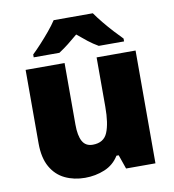

<svg xmlns="http://www.w3.org/2000/svg" viewBox="-85 -841 841 927"><g transform="rotate(-10 335.0 -378.0)"><path d="M604 -553V0H460L436 -69H425Q399 -27 354 -8.5Q309 10 258 10Q204 10 160 -11Q116 -32 90.5 -77Q65 -122 65 -193V-553H256V-251Q256 -197 271.5 -169Q287 -141 322 -141Q376 -141 394.5 -185Q413 -229 413 -311V-553ZM432 -766Q448 -743 470.5 -715.5Q493 -688 516.5 -662.5Q540 -637 557 -620V-606H433Q407 -621 384 -639Q361 -657 335 -679Q309 -657 287.5 -640Q266 -623 240 -606H114V-620Q133 -638 156.5 -663.5Q180 -689 202.5 -716Q225 -743 240 -766Z"/></g></svg>

Font: Noto Kufi Arabic Black
Style: Regular
Weight: 900
Designer: Monotype Design Team, David Williams, Khaled Hosny
Foundry: Google LLC
Version: Version 2.109; ttfautohint (v1.8.4.7-5d5b)